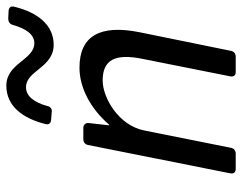

<svg xmlns="http://www.w3.org/2000/svg" viewBox="-96 -638 735 582"><g transform="rotate(-90 271.0 -347.5)"><path d="M486.3 -676.8C475.6 -637.7 458 -610.4 430.7 -610.4C379.9 -610.4 370.1 -695.3 301.8 -695.3C240.2 -695.3 203.1 -646.5 185.5 -577.1C182.6 -566.4 187.5 -560.5 198.2 -559.6L222.7 -557.6C231.4 -556.6 238.3 -561.5 240.2 -571.3C251 -610.4 269.5 -635.7 296.9 -635.7C347.7 -635.7 356.4 -551.8 425.8 -551.8C486.3 -551.8 524.4 -601.6 541 -670.9C543.9 -681.6 539.1 -687.5 528.3 -688.5L504.9 -689.5C496.1 -689.5 489.3 -685.5 486.3 -676.8ZM356.4 -473.6C295.9 -473.6 232.4 -440.4 183.6 -383.8H181.6L188.5 -445.3C189.5 -455.1 183.6 -461.9 173.8 -461.9H139.6C130.9 -461.9 124 -457 122.1 -448.2L36.1 -16.6C34.2 -5.9 39.1 0 49.8 0H95.7C104.5 0 111.3 -4.9 113.3 -13.7L166 -277.3C181.6 -355.5 265.6 -403.3 317.4 -403.3C379.9 -403.3 400.4 -366.2 382.8 -281.2L330.1 -16.6C328.1 -5.9 333 0 343.8 0H389.6C398.4 0 405.3 -4.9 407.2 -13.7L463.9 -292C487.3 -409.2 454.1 -473.6 356.4 -473.6Z"/></g></svg>

Font: Ed Sans Neue
Style: Italic
Weight: 400
Italic angle: -11°
Designer: Stephen Hutchings
Version: Version 1.004;PS 001.004;hotconv 1.0.88;makeotf.lib2.5.64775